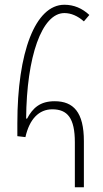

<svg xmlns="http://www.w3.org/2000/svg" viewBox="-20 -788 434 808"><path d="M295 0H333V-194C333 -316 289 -362 210 -362C149 -362 118 -334 94 -289H90C92 -550 156 -733 251 -733C279 -733 307 -721 333 -698L356 -725C326 -753 291 -768 251 -768C128 -768 53 -567 53 -269V-215L87 -211C104 -287 144 -328 200 -328C264 -328 295 -291 295 -189Z"/></svg>

Font: Noto Sans Armenian Condensed ExtraLight
Style: Regular
Weight: 200
Width: 3
Designer: Monotype Design Team
Foundry: Monotype Imaging Inc.
Version: Version 2.008